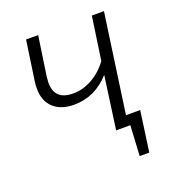

<svg xmlns="http://www.w3.org/2000/svg" viewBox="-124 -621 789 864"><g transform="rotate(-20 271.0 -189.0)"><path d="M471 -49 444 145H398L406 0H338L373 -253Q301 -173 201 -173Q139 -173 103 -205.5Q67 -238 67 -298Q67 -319 69 -330L97 -523H155L127 -333Q125 -313 125 -305Q125 -222 214 -222Q261 -222 305.5 -247Q350 -272 382 -316L412 -523H470L403 -49Z"/></g></svg>

Font: FiraGO Light
Style: Italic
Weight: 300
Italic angle: -8°
Designer: bBox Type GmbH
Foundry: bBox Type GmbH
Version: Version 1.001